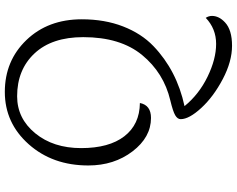

<svg xmlns="http://www.w3.org/2000/svg" viewBox="-113 -647 982 796"><g transform="rotate(-90 378.0 -249.0)"><path d="M696 -401Q696 -306 666.5 -230Q637 -154 585 -104Q484 -7 336 25Q385 85 458 120.5Q531 156 594 156Q657 156 702 113Q710 125 710 139Q710 153 703.5 166.5Q697 180 683 193Q652 222 586.5 222Q521 222 448 183.5Q375 145 328.5 94.5Q282 44 282 9Q282 -4 298 -13.5Q314 -23 360 -34Q474 -61 548 -151Q622 -241 622 -395Q622 -525 554.5 -597Q487 -669 377 -669Q285 -669 223.5 -594Q162 -519 162 -403.5Q162 -288 211 -224.5Q260 -161 349 -160Q340 -114 287 -114Q207 -114 148.5 -190.5Q90 -267 90 -374Q90 -522 178 -621Q266 -720 395 -720Q524 -720 610 -630.5Q696 -541 696 -401Z"/></g></svg>

Font: Laila Light
Style: Regular
Weight: 300
Designer: Hitesh Malaviya
Foundry: Indian Type Foundry
Version: Version 1.302;PS 1.0;hotconv 1.0.78;makeotf.lib2.5.61930; tt